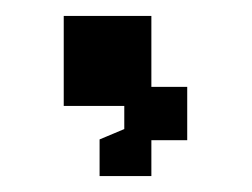

<svg xmlns="http://www.w3.org/2000/svg" viewBox="-20 -653 316 241"><path d="M105 -432V-478L136 -491V-520H60V-633H170V-544H215V-477H170V-432Z"/></svg>

Font: Pixelify Sans Medium
Style: Regular
Weight: 500
Designer: Stefie Justprince
Foundry: Typecalism Foundryline
Version: Version 1.000;February 13, 2025;FontCreator 15.0.0.3015 64-b